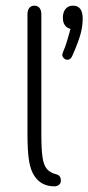

<svg xmlns="http://www.w3.org/2000/svg" viewBox="-20 -650 312 678"><path d="M172 8Q182 8 188.5 2.5Q195 -3 195 -12Q195 -22 190.5 -27.5Q186 -33 177 -35Q157 -40 145.5 -53.5Q134 -67 130 -95.5Q126 -124 126 -176V-599Q126 -614 119.5 -622Q113 -630 101 -630Q90 -630 83.5 -622Q77 -614 77 -599V-178Q77 -117 82.5 -82.5Q88 -48 102 -28Q126 8 172 8ZM229 -548Q223 -527 217 -506Q211 -485 204 -470Q202 -464 201 -461.5Q200 -459 200 -456Q200 -450 205.5 -444.5Q211 -439 218 -439Q229 -439 235 -452Q257 -502 264.5 -530Q272 -558 272 -584Q272 -607 263.5 -618.5Q255 -630 238 -630Q221 -630 211.5 -618.5Q202 -607 202 -587Q202 -571 209 -561Q216 -551 229 -548Z"/></svg>

Font: Beiruti Light
Style: Regular
Weight: 300
Designer: Arlette Boutros
Foundry: Boutros
Version: Version 1.41